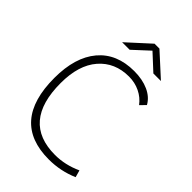

<svg xmlns="http://www.w3.org/2000/svg" viewBox="-263 -1000 1113 1113"><g transform="rotate(45 293.0 -444.0)"><path d="M360.4 9.8Q48.8 9.8 48.8 -347.7Q48.8 -517.1 127.2 -610.1Q205.6 -703.1 348.6 -703.1Q416.5 -703.1 466.6 -680.4Q516.6 -657.7 539.6 -615.7L507.8 -583Q481 -619.1 439.5 -639.2Q397.9 -659.2 349.6 -659.2Q234.4 -659.2 165 -579.3Q95.7 -499.5 95.7 -352.5Q95.7 -34.2 367.2 -34.2Q450.2 -34.2 530.8 -71.3L543 -27.8Q456.1 9.8 360.4 9.8ZM180.2 -771.5 319.3 -898.4H359.4L498.5 -771.5H436.5L339.4 -861.3L242.2 -771.5Z"/></g></svg>

Font: Cascadia Code NF ExtraLight
Style: Regular
Weight: 200
Monospace: yes
Designer: Aaron Bell
Foundry: Saja Typeworks
Version: Version 2404.023; ttfautohint (v1.8.4)